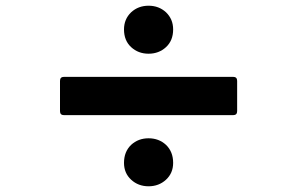

<svg xmlns="http://www.w3.org/2000/svg" viewBox="-20 -716 1040 672"><path d="M204 -313Q190 -313 190 -327V-433Q190 -447 204 -447H796Q810 -447 810 -433V-327Q810 -313 796 -313ZM439 -87Q414 -110 414 -146Q414 -185 439 -209Q464 -232 500 -232Q536 -232 561 -209Q586 -185 586 -146Q586 -110 561 -87Q536 -64 500 -64Q464 -64 439 -87ZM439 -551Q414 -574 414 -613Q414 -649 439 -673Q464 -696 500 -696Q536 -696 561 -673Q586 -649 586 -613Q586 -574 561 -551Q536 -528 500 -528Q464 -528 439 -551Z"/></svg>

Font: LINE Seed JP_TTF Bold
Style: Regular
Weight: 700
Designer: LINE & Fontrix & Fontworks
Version: Version 1.009